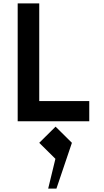

<svg xmlns="http://www.w3.org/2000/svg" viewBox="-20 -720 620 1140"><path d="M85 -700V0H510V-120H213V-700ZM213 128 309 223 266 400H315L407 128L310 32Z"/></svg>

Font: KT Kiyosuna Sans Bold
Style: Regular
Weight: 700
Designer: [Zen Kaku Gothic] Yoshimichi Ohira
Version: Version 1.010;Glyphs 3.1.2 (3151)